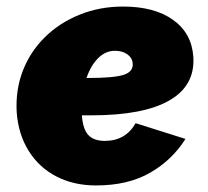

<svg xmlns="http://www.w3.org/2000/svg" viewBox="-20 -556 636 586"><path d="M273 10Q205 10 152 -17.5Q99 -45 67.5 -95.5Q36 -146 31 -213Q27 -281 49.5 -339.5Q72 -398 116.5 -442Q161 -486 222.5 -511Q284 -536 356 -536Q451 -536 508 -495.5Q565 -455 570 -383Q576 -295 497 -249.5Q418 -204 259 -204Q244 -204 230 -204V-203Q233 -162 249.5 -144Q266 -126 300 -126Q363 -126 394 -180L546 -132Q506 -68 438.5 -29Q371 10 273 10ZM331 -401Q302 -401 279.5 -378.5Q257 -356 244 -318Q247 -318 250 -318Q327 -318 357 -327.5Q387 -337 385 -362Q384 -379 369 -390Q354 -401 331 -401Z"/></svg>

Font: Raleway Black
Style: Italic
Weight: 900
Italic angle: -12°
Designer: Matt McInerney, Pablo Impallari, Rodrigo Fuenzalida
Foundry: Matt McInerney, Pablo Impallari, Rodrigo Fuenzalida
Version: Version 4.101;RELEASE